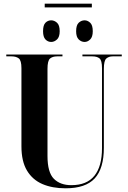

<svg xmlns="http://www.w3.org/2000/svg" viewBox="-20 -1009 693 1039"><path d="M222 -969V-989H477V-969ZM257 -782Q239 -782 226 -795.5Q213 -809 213 -840Q213 -873 226 -886Q239 -899 257 -899Q274 -899 288.5 -886Q303 -873 303 -840Q303 -809 288.5 -795.5Q274 -782 257 -782ZM438 -782Q420 -782 406 -795.5Q392 -809 392 -840Q392 -873 406 -886Q420 -899 438 -899Q454 -899 468 -886Q482 -873 482 -840Q482 -809 468 -795.5Q454 -782 438 -782ZM335 10Q263 10 209.5 -13Q156 -36 126 -86Q96 -136 96 -217V-640Q96 -682 81.5 -693Q67 -704 43 -704H14V-714H318V-704H289Q265 -704 251 -692.5Q237 -681 237 -636V-165Q237 -76 271.5 -41.5Q306 -7 366 -7Q450 -7 491 -58Q532 -109 532 -207V-640Q532 -682 518.5 -693Q505 -704 480 -704H426V-714H639V-704H590Q569 -704 555.5 -692.5Q542 -681 542 -636V-210Q542 -97 492.5 -43.5Q443 10 335 10Z"/></svg>

Font: Noto Serif Display Condensed
Style: Bold
Weight: 700
Width: 3
Designer: Monotype Design Team
Foundry: Monotype Imaging Inc.
Version: Version 2.009